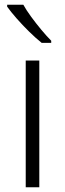

<svg xmlns="http://www.w3.org/2000/svg" viewBox="-20 -786 273 806"><path d="M145 0H88V-532H145ZM78 -766Q90 -744 110.5 -716Q131 -688 153.5 -661Q176 -634 195 -615V-606H155Q130 -626 102 -653.5Q74 -681 49.5 -709Q25 -737 10 -758V-766Z"/></svg>

Font: Noto Traditional Nushu Light
Style: Regular
Weight: 300
Designer: LIU Zhao
Foundry: LiuZhao Studio
Version: Version 2.003; ttfautohint (v1.8.4.7-5d5b)